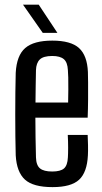

<svg xmlns="http://www.w3.org/2000/svg" viewBox="-20 -778 429 806"><path d="M200.5 7.5Q119.5 7.5 84.8 -24Q50 -55.5 46 -126Q45 -161.5 44.5 -205.8Q44 -250 44 -297.2Q44 -344.5 44.5 -390Q45 -435.5 46 -472.5Q50 -545.5 86 -576.5Q122 -607.5 199.5 -607.5Q277.5 -607.5 311.8 -576.2Q346 -545 349 -476Q349.5 -464.5 349.8 -432.8Q350 -401 349.8 -360.8Q349.5 -320.5 348 -284H128.5Q128.5 -243.5 129.2 -202Q130 -160.5 131 -117.5Q132 -84 148 -71Q164 -58 199 -58Q234 -58 248.8 -71Q263.5 -84 265 -117.5Q266 -132.5 266 -158Q266 -183.5 264.5 -211.5H348Q349 -195 349.5 -168.8Q350 -142.5 349 -126Q345.5 -54.5 312 -23.5Q278.5 7.5 200.5 7.5ZM129 -347.5H266Q266.5 -375 266.8 -403Q267 -431 266.5 -452.8Q266 -474.5 265 -483.5Q263.5 -516.5 247.8 -529.8Q232 -543 199.5 -543Q162 -543 147 -528.2Q132 -513.5 131 -483.5Q130.5 -450 129.8 -415.8Q129 -381.5 129 -347.5ZM159.5 -640 76.5 -758.5H142.5L221 -640Z"/></svg>

Font: Big Shoulders
Style: Regular
Weight: 400
Designer: Patric King
Foundry: XO Type Co
Version: Version 2.002